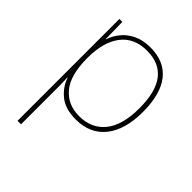

<svg xmlns="http://www.w3.org/2000/svg" viewBox="-215 -660 1013 1013"><g transform="rotate(45 291.5 -153.0)"><path d="M313 -538Q418 -538 472 -469.5Q526 -401 526 -269Q526 -136 467.5 -63Q409 10 303 10Q224 10 179 -27Q134 -64 117 -116H115Q117 -82 117 -49.5Q117 -17 117 15V232H91V-528H113L115 -402H117Q128 -437 153 -468Q178 -499 218 -518.5Q258 -538 313 -538ZM313 -513Q217 -513 167 -447.5Q117 -382 117 -265V-262Q117 -135 167.5 -75Q218 -15 303 -15Q395 -15 447 -79Q499 -143 499 -269Q499 -393 452 -453Q405 -513 313 -513Z"/></g></svg>

Font: Noto Sans Devanagari Thin
Style: Regular
Weight: 100
Designer: Jelle Bosma - Monotype Design Team
Foundry: Monotype Imaging Inc.
Version: Version 2.004; ttfautohint (v1.8.4.7-5d5b)